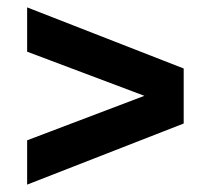

<svg xmlns="http://www.w3.org/2000/svg" viewBox="-20 -640 571 520"><path d="M53.5 -620 477.5 -454.5V-305.5L53.5 -140V-260L371 -380.5L53.5 -500Z"/></svg>

Font: Encode Sans Semi Condensed
Style: Bold
Weight: 700
Width: 4
Designer: Multiple Designers
Foundry: Impallari Type
Version: Version 2.000